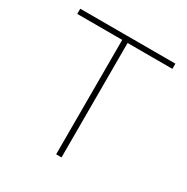

<svg xmlns="http://www.w3.org/2000/svg" viewBox="-163 -852 963 991"><g transform="rotate(30 318.5 -356.5)"><path d="M303 0Q303 -61 303 -117Q303 -173 303 -238V-472Q303 -537.5 303 -593.5Q303 -649.5 303 -710L318 -682H241Q177.5 -682 128.5 -682Q79.5 -682 35 -682V-713H602V-682Q558 -682 509 -682Q460 -682 396 -682H319L335 -710Q335 -649.5 335 -593.5Q335 -537.5 335 -472V-238Q335 -173 335 -117Q335 -61 335 0Z"/></g></svg>

Font: Commissioner Thin Thin
Style: Regular
Weight: 250
Version: Version 1.000